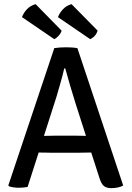

<svg xmlns="http://www.w3.org/2000/svg" viewBox="-20 -920 648 946"><path d="M231 -167.5Q225.5 -167.5 204.5 -168Q183.5 -168.5 170.5 -168.5L116 1Q106.5 3 95.2 4Q84 5 72.5 5Q46 5 24.5 -2L21 -6.5L247.5 -683Q259.5 -685 276.2 -686Q293 -687 305.5 -687Q317.5 -687 334.5 -686Q351.5 -685 361.5 -682.5L587 -6Q576 0.5 560.2 3.8Q544.5 7 528.5 7Q504.5 7 491.5 -3.8Q478.5 -14.5 469 -46L429.5 -168.5Q416.5 -168.5 394.8 -168Q373 -167.5 367.5 -167.5ZM258.5 -444 196.5 -250.5Q208.5 -250.5 226 -251Q243.5 -251.5 249 -251.5H352Q357 -251.5 373.8 -251.2Q390.5 -251 403.5 -250.5L354 -405Q340 -448.5 326 -496.5Q312 -544.5 301.5 -583H296.5Q289 -550 277.5 -509.8Q266 -469.5 258.5 -444ZM155.5 -899.5 283.5 -769Q280 -756.5 269.8 -744.8Q259.5 -733 247.5 -727L88.5 -835.5Q96 -857 113.2 -875Q130.5 -893 155.5 -899.5ZM332.5 -899.5 461 -769Q452.5 -740.5 424.5 -727L265.5 -835.5Q273.5 -857 290.8 -875Q308 -893 332.5 -899.5Z"/></svg>

Font: Signika Negative SC
Style: Regular
Weight: 400
Designer: Anna Giedryś
Foundry: Anna Giedryś
Version: Version 2.000; ttfautohint (v1.8.3) -l 8 -r 50 -G 200 -x 9 -